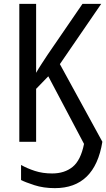

<svg xmlns="http://www.w3.org/2000/svg" viewBox="-20 -734 550 994"><path d="M510 0 290 -402 504 -714H407L226 -450Q211 -427 195.5 -403.5Q180 -380 167 -357V-714H80V0H167V-274L230 -339L415 11Q398 96 356 130Q314 164 250 164Q201 164 161 151Q121 138 89 120V198Q110 209 157.5 224.5Q205 240 264 240Q471 240 510 0Z"/></svg>

Font: Noto Sans Display SemiCondensed
Style: Regular
Weight: 400
Width: 4
Designer: Monotype Design team
Foundry: Monotype Imaging Inc.
Version: 1.000